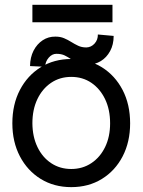

<svg xmlns="http://www.w3.org/2000/svg" viewBox="-20 -768 591 796"><path d="M275.4 7.8Q204.1 7.8 148.9 -26.1Q93.8 -60.1 62.5 -119.9Q31.2 -179.7 31.2 -256.8Q31.2 -335 62.5 -395Q93.8 -455.1 148.9 -489.3Q204.1 -523.4 275.4 -523.4Q347.2 -523.4 402.1 -489.3Q457 -455.1 488.3 -395Q519.5 -335 519.5 -256.8Q519.5 -179.7 488.5 -119.9Q457.5 -60.1 402.3 -26.1Q347.2 7.8 275.4 7.8ZM275.4 -67.4Q322.3 -67.4 358.6 -91.6Q395 -115.7 415.8 -158.4Q436.5 -201.2 436.5 -256.8Q436.5 -313.5 415.8 -356.7Q395 -399.9 358.9 -424.6Q322.8 -449.2 275.4 -449.2Q228 -449.2 191.7 -424.6Q155.3 -399.9 134.8 -356.7Q114.3 -313.5 114.3 -256.8Q114.7 -201.2 135.3 -158.4Q155.8 -115.7 192.1 -91.6Q228.5 -67.4 275.4 -67.4ZM385.7 -625 451.2 -619.1Q451.2 -583 436.5 -556.2Q421.9 -529.3 397.7 -514.6Q373.5 -500 343.8 -500Q319.8 -500 303.7 -506.8Q287.6 -513.7 274.9 -522.5Q262.2 -531.2 248.3 -538.1Q234.4 -544.9 213.9 -544.9Q195.8 -544.9 181.9 -528.8Q168 -512.7 167 -491.2L104.5 -494.1Q105 -530.3 119.1 -557.9Q133.3 -585.4 157 -601.1Q180.7 -616.7 210 -616.2Q230 -616.2 245.6 -609.6Q261.2 -603 275.1 -594.2Q289.1 -585.4 304 -578.4Q318.8 -571.3 337.9 -571.3Q357.9 -571.8 372.1 -587.4Q386.2 -603 385.7 -625ZM446.3 -748V-675.8H114.3V-748Z"/></svg>

Font: Inter Display V
Style: Regular
Weight: 400
Designer: Rasmus Andersson
Foundry: rsms
Version: Version 3.015;git-src